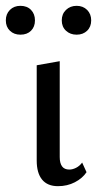

<svg xmlns="http://www.w3.org/2000/svg" viewBox="-37 -633 344 659"><path d="M162 6Q126 6 107.5 -16.5Q89 -39 89 -82V-409L168 -423V-94Q168 -73 176 -62Q184 -51 201 -51Q212 -51 224 -57Q236 -63 245 -75L260 -42Q246 -21 220 -7.5Q194 6 162 6ZM33 -514Q11 -514 -3 -527.5Q-17 -541 -17 -563Q-17 -585 -3 -599Q11 -613 33 -613Q56 -613 69.5 -599Q83 -585 83 -563Q83 -541 69.5 -527.5Q56 -514 33 -514ZM226 -514Q204 -514 189.5 -527.5Q175 -541 175 -563Q175 -585 189.5 -599Q204 -613 226 -613Q248 -613 262 -599Q276 -585 276 -563Q276 -541 262 -527.5Q248 -514 226 -514Z"/></svg>

Font: Ysabeau Office Medium
Style: Regular
Weight: 500
Designer: Christian Thalmann (Catharsis Fonts)
Version: Version 2.001;gftools[0.9.30]; featfreeze: tnum,lnum,ss02